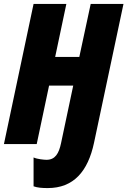

<svg xmlns="http://www.w3.org/2000/svg" viewBox="-25 -734 649 978"><path d="M218 224C350 224 423 139 454 -7L604 -714H437L379 -444H256L313 -714H146L-5 0H162L225 -298H348L286 -5C275 48 256 80 212 80C201 80 165 77 146 68V215C165 222 189 224 218 224Z"/></svg>

Font: Noto Sans ExtraCondensed Black
Style: Italic
Weight: 900
Width: 2
Italic angle: -12°
Designer: Monotype Design Team
Foundry: Monotype Imaging Inc.
Version: Version 2.013